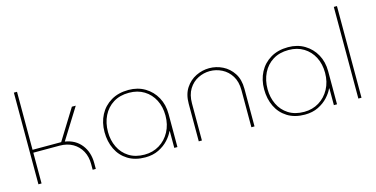

<svg xmlns="http://www.w3.org/2000/svg" viewBox="-74 -1097 2891 1477"><g transform="rotate(-15 1371.5 -358.5)"><path d="M85 0V-730H110V-268H338L488 -510H519L366 -265Q449 -252 495.5 -192.5Q542 -133 542 -46V0H517V-46Q517 -104 493 -148.5Q469 -193 424.5 -219Q380 -245 319 -245H110V0Z M934 13Q853 13 796 -22.5Q739 -58 709.5 -119Q680 -180 680 -256Q680 -332 711.5 -392Q743 -452 801.5 -487Q860 -522 941 -522Q1015 -522 1071.5 -488Q1128 -454 1160 -396Q1192 -338 1192 -264V0H1167V-133H1164Q1150 -101 1119 -67Q1088 -33 1041.5 -10Q995 13 934 13ZM934 -9Q1000 -9 1052.5 -41Q1105 -73 1135.5 -129.5Q1166 -186 1166 -258Q1166 -328 1138 -382.5Q1110 -437 1059 -468.5Q1008 -500 939 -500Q866 -500 814 -467.5Q762 -435 734 -378.5Q706 -322 706 -250Q706 -184 732.5 -129Q759 -74 810 -41.5Q861 -9 934 -9Z M1362 0V-299Q1362 -374 1394.5 -423.5Q1427 -473 1478 -498Q1529 -523 1584 -523Q1640 -523 1690.5 -498Q1741 -473 1773.5 -423.5Q1806 -374 1806 -299V0H1781V-295Q1781 -363 1752.5 -408.5Q1724 -454 1678.5 -477Q1633 -500 1583 -500Q1534 -500 1489 -477.5Q1444 -455 1415.5 -409.5Q1387 -364 1387 -295V0Z M2205 13Q2124 13 2067 -22.5Q2010 -58 1980.5 -119Q1951 -180 1951 -256Q1951 -332 1982.5 -392Q2014 -452 2072.5 -487Q2131 -522 2212 -522Q2286 -522 2342.5 -488Q2399 -454 2431 -396Q2463 -338 2463 -264V0H2438V-133H2435Q2421 -101 2390 -67Q2359 -33 2312.5 -10Q2266 13 2205 13ZM2205 -9Q2271 -9 2323.5 -41Q2376 -73 2406.5 -129.5Q2437 -186 2437 -258Q2437 -328 2409 -382.5Q2381 -437 2330 -468.5Q2279 -500 2210 -500Q2137 -500 2085 -467.5Q2033 -435 2005 -378.5Q1977 -322 1977 -250Q1977 -184 2003.5 -129Q2030 -74 2081 -41.5Q2132 -9 2205 -9Z M2633 0V-730H2658V0Z"/></g></svg>

Font: MuseoModerno Thin Thin
Style: Regular
Weight: 250
Version: Version 1.003